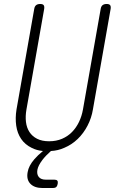

<svg xmlns="http://www.w3.org/2000/svg" viewBox="-20 -750 640 965"><path d="M152 -705Q154 -718 161.5 -724Q169 -730 182 -730Q195 -730 199.5 -724Q204 -718 202 -705L113 -200Q107 -166 110.5 -137Q114 -108 128 -86.5Q142 -65 166.5 -52.5Q191 -40 227 -40Q263 -40 292 -52.5Q321 -65 342 -86.5Q363 -108 377 -137Q391 -166 397 -200L486 -705Q488 -718 495.5 -724Q503 -730 516 -730Q529 -730 533.5 -724Q538 -718 536 -705L447 -200Q440 -157 420 -118.5Q400 -80 370.5 -51.5Q341 -23 303 -7Q272 7 236 9Q210 32 193 54Q172 82 168 103Q164 126 175 139.5Q186 153 210 153H253Q264 153 268 158Q272 163 270 174Q268 185 262.5 190Q257 195 246 195H194Q153 195 132.5 173.5Q112 152 119 115Q124 84 152 51Q171 29 196 9Q164 6 139 -7Q106 -23 86.5 -51.5Q67 -80 61.5 -118.5Q56 -157 63 -200Z"/></svg>

Font: Maple Mono Thin
Style: Italic
Weight: 250
Italic angle: -10°
Monospace: yes
Designer: subframe7536
Version: Version 7.000